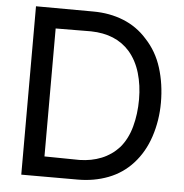

<svg xmlns="http://www.w3.org/2000/svg" viewBox="-53 -802 816 852"><g transform="rotate(5 355.0 -376.0)"><path d="M568.5 -651Q618 -598.5 640.2 -527Q662.5 -455.5 662.5 -373Q662.5 -293.5 638.5 -221Q615 -150 568.5 -99Q523.5 -49.5 460.5 -25.2Q397.5 -1 325 -1H73V-751L327 -750Q401.5 -750 463 -725.2Q524.5 -700.5 568.5 -651ZM500 -161.5Q533.5 -200.5 549 -257.2Q564.5 -314 564.5 -379Q564.5 -442 548.5 -496.2Q532.5 -550.5 499 -589.5Q437.5 -659.5 326 -661.5L168.5 -660.5V-90.5L325 -88.5Q378 -89.5 422.5 -107.5Q467 -125.5 500 -161.5Z"/></g></svg>

Font: Russisch Sans Medium
Style: Regular
Weight: 500
Width: 4
Designer: Michael Sharanda (font) & Cristiano Sobral (main changes)
Foundry: Michael Sharanda
Version: Version 2.00;September 8, 2020;FontCreator 13.0.0.2681 64-bi